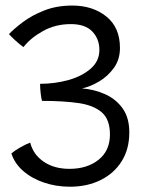

<svg xmlns="http://www.w3.org/2000/svg" viewBox="-20 -688 556 709"><path d="M238.5 1.5Q187 1.5 141.8 -14Q96.5 -29.5 65 -57.2Q33.5 -85 22 -121.5Q34.5 -132 54.5 -143.5Q74.5 -155 91.5 -161.5Q102.5 -117.5 141.2 -91Q180 -64.5 236.5 -64.5Q302 -64.5 344 -98Q386 -131.5 386 -191.5Q386 -247 355.8 -273.2Q325.5 -299.5 269.2 -307.5Q213 -315.5 135 -315.5Q132.5 -324 130.2 -343.2Q128 -362.5 128 -378.5Q182.5 -378.5 232.8 -392.5Q283 -406.5 315 -434.5Q347 -462.5 347 -503.5Q347 -544 321 -571.5Q295 -599 241.5 -599Q185 -599 139 -573.5Q93 -548 66.5 -514Q52.5 -524 36 -539.2Q19.5 -554.5 13 -562Q32 -582 65 -606.8Q98 -631.5 143.8 -649.5Q189.5 -667.5 247 -667.5Q322.5 -667.5 372.8 -627Q423 -586.5 423 -511Q423 -468.5 400.8 -437.5Q378.5 -406.5 346 -387.2Q313.5 -368 283 -361.5Q328.5 -358 368.5 -340Q408.5 -322 433 -287.5Q457.5 -253 457.5 -199Q457.5 -137 429 -92Q400.5 -47 351 -22.8Q301.5 1.5 238.5 1.5Z"/></svg>

Font: Grandstander Light
Style: Regular
Weight: 300
Designer: Tyler Finck
Foundry: Etcetera Type Co
Version: Version 1.200; ttfautohint (v1.8.3)